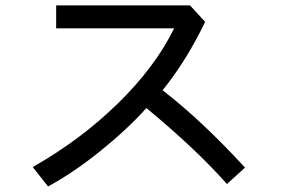

<svg xmlns="http://www.w3.org/2000/svg" viewBox="-20 -671 1040 696"><path d="M98.6 -65.4Q272.5 -164.1 407.7 -296.4Q543 -428.7 611.3 -568.4H183.6V-651.4H668.9L723.6 -591.8Q656.2 -451.2 569.3 -343.8Q710 -235.4 868.2 -63.5L802.7 -3.9Q690.4 -130.9 510.7 -279.3Q441.4 -202.1 343.8 -123.5Q246.1 -44.9 154.3 4.9Z"/></svg>

Font: Gothic A1 Medium
Style: Regular
Weight: 500
Designer: HanYang I&C Co.,Ltd.
Foundry: HanYang I&C Co.,Ltd.
Version: Version 2.50